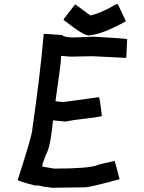

<svg xmlns="http://www.w3.org/2000/svg" viewBox="-20 -925 692 921"><path d="M193.4 -762.7 279.3 -756.8Q279.3 -748 328.1 -745.1L429.7 -749Q572.3 -741.2 589.8 -737.3V-735.4L585.9 -649.4L584 -647.5H582L423.8 -655.3L316.4 -653.3L273.4 -657.2V-655.3Q273.4 -626.5 246.1 -439.5L283.2 -435.5L455.1 -459Q459 -451.7 468.8 -369.1Q468.8 -364.7 337.9 -349.6L293 -341.8L234.4 -347.7Q223.6 -240.2 209 -202.1Q182.6 -143.1 182.6 -126L239.3 -116.2Q399.9 -116.2 444.3 -131.8Q445.3 -134.8 530.3 -153.3L553.7 -65.4Q413.1 -26.4 383.8 -26.4L229.5 -24.4Q190.4 -28.3 159.2 -36.1L151.4 -34.2Q65.4 -56.6 65.4 -61.5V-63.5Q134.8 -277.3 134.8 -303.7Q173.8 -573.2 189.5 -760.7L191.4 -762.7ZM543 -905.3H544.9L584 -823.2Q472.7 -760.7 406.2 -754.9Q379.4 -754.9 291 -825.2Q286.1 -825.2 285.2 -833L339.8 -903.3H341.8L414.1 -850.6Q461.9 -862.3 517.6 -893.6Q534.7 -905.3 543 -905.3Z"/></svg>

Font: ww_drahtTSB
Style: Regular
Weight: 400
Designer: Dr. Wolfgang Wiebecke
Version: Version 1.06 May 21, 2010, initial release